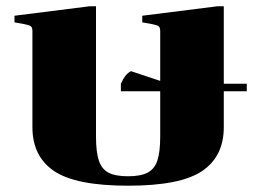

<svg xmlns="http://www.w3.org/2000/svg" viewBox="-20 -578 820 610"><path d="M396 -352 489 -321V-479Q489 -490 484.5 -494Q480 -498 465 -501L432 -507V-528L670 -558H691V-312H764V-288H691V-174Q691 -81 622 -34.5Q553 12 387 12Q221 12 152 -34.5Q83 -81 83 -174V-479Q83 -490 78.5 -494Q74 -498 59 -501L26 -507V-528L264 -558H285V-144Q285 -95 294 -68Q303 -41 324.5 -29.5Q346 -18 387 -18Q427 -18 449 -29.5Q471 -41 480 -68Q489 -95 489 -144V-288H364V-312Q371 -327 377.5 -336Q384 -345 396 -352Z"/></svg>

Font: Chonburi
Style: Regular
Weight: 400
Designer: Thanarat Vachiruckul and Stawix Ruecha
Foundry: Cadson Demak & Katatrad
Version: Version 1.000